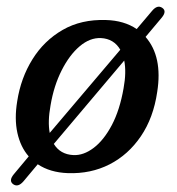

<svg xmlns="http://www.w3.org/2000/svg" viewBox="-20 -518 538 585"><path d="M20.5 43.5Q5.5 33 22 13L67.5 -41.5Q42.5 -70 33 -113Q23.5 -156 32.5 -210Q43.5 -280.5 78.8 -337.2Q114 -394 170.8 -426.8Q227.5 -459.5 303 -457Q358 -455.5 396.5 -429.5L443 -484.5Q459.5 -504.5 474.5 -494Q489 -484 473 -464.5L423.5 -405.5Q476 -345.5 459 -238Q447.5 -159 409.2 -102.8Q371 -46.5 313.8 -17.2Q256.5 12 186.5 9.5Q132.5 7.5 95 -17.5L51.5 34.5Q35 53.5 20.5 43.5ZM134 -197Q125 -147.5 131.5 -113L346.5 -366.5Q327 -400 287.5 -402Q254 -403.5 222.8 -377Q191.5 -350.5 167.8 -303.5Q144 -256.5 134 -197ZM203.5 -45.5Q234.5 -44 265.5 -67.5Q296.5 -91 320.8 -137Q345 -183 356.5 -249Q365.5 -298 358.5 -333.5L144 -79.5Q163.5 -47.5 203.5 -45.5Z"/></svg>

Font: Fraunces 72pt S100
Style: Italic
Weight: 400
Italic angle: -16°
Version: Version 1.000; ttfautohint (v1.8.3)